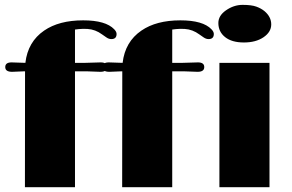

<svg xmlns="http://www.w3.org/2000/svg" viewBox="-20 -785 1225 805"><path d="M400.9 -483.9 348.6 -485.8H294.4V0H84.5L85 -485.8H77.1L30.8 -483.9Q2 -483.9 2 -503.7Q2 -523.4 28.3 -523.4L86.4 -521.5Q96.7 -609.9 165 -656.7Q227.5 -699.7 328.6 -699.7Q423.3 -699.7 459 -662.1Q468.8 -651.9 468.8 -642.6Q468.8 -621.1 446.8 -621.1Q436 -621.1 425.8 -628.4L408.2 -640.6Q379.9 -661.6 347.2 -663.6Q338.4 -664.1 328.9 -664.1Q319.3 -664.1 311 -663.1Q302.7 -662.1 294.4 -661.1V-521.5H336.9L402.3 -523.4Q428.7 -523.4 428.7 -503.7Q428.7 -483.9 400.9 -483.9ZM808.6 -483.9 756.3 -485.8H702.1V0H492.2L492.7 -485.8H484.9L438.5 -483.9Q409.7 -483.9 409.7 -503.7Q409.7 -523.4 436 -523.4L494.1 -521.5Q504.4 -609.9 572.8 -656.7Q635.3 -699.7 736.3 -699.7Q831.1 -699.7 866.7 -662.1Q876.5 -651.9 876.5 -642.6Q876.5 -621.1 854.5 -621.1Q843.8 -621.1 833.5 -628.4L815.9 -640.6Q787.6 -661.6 754.9 -663.6Q746.1 -664.1 736.6 -664.1Q727.1 -664.1 718.8 -663.1Q710.4 -662.1 702.1 -661.1V-521.5H744.6L810.1 -523.4Q836.4 -523.4 836.4 -503.7Q836.4 -483.9 808.6 -483.9ZM895.5 -688.5Q895.5 -719.2 926.8 -741.2Q960 -764.6 997.1 -764.6Q1034.2 -764.6 1054.4 -757.3Q1074.7 -750 1088.9 -738.3Q1117.2 -714.4 1117.2 -682.6Q1117.2 -650.9 1085 -628.9Q1052.7 -606.9 1002.4 -606.9Q952.1 -606.9 923.8 -629.4Q895.5 -651.9 895.5 -688.5ZM899.9 -521.5H1109.9V0H899.9Z"/></svg>

Font: Limelight
Style: Regular
Weight: 400
Designer: Nicole Fally
Foundry: Nicole Fally
Version: Version 1.002